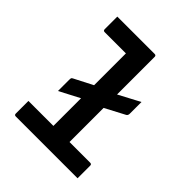

<svg xmlns="http://www.w3.org/2000/svg" viewBox="-206 -881 1011 1011"><g transform="rotate(45 300.0 -375.0)"><path d="M66 -105H252V-311L139 -252V-335Q139 -343 140 -347Q141 -351 147 -354L252 -408V-645H94Q83 -645 83 -656V-750H361Q372 -750 372 -739V-459L491 -522V-435Q491 -422 482 -417L372 -359V-105H526Q537 -105 537 -94V0H77Q66 0 66 -11Z"/></g></svg>

Font: Recursive Mn Lnr St SmB
Style: Regular
Weight: 600
Monospace: yes
Version: Version 1.079;hotconv 1.0.112;makeotfexe 2.5.65598; ttfautoh